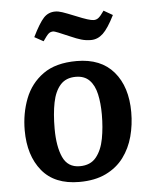

<svg xmlns="http://www.w3.org/2000/svg" viewBox="-54 -799 678 859"><g transform="rotate(-5 285.0 -369.5)"><path d="M268 15Q157 15 100.5 -54Q44 -123 44 -236Q44 -312 69.5 -378Q95 -444 151.5 -484.5Q208 -525 302 -525Q411 -525 468.5 -457.5Q526 -390 526 -276Q526 -219 512 -167Q498 -115 467.5 -74Q437 -33 387.5 -9Q338 15 268 15ZM276 -55Q324 -55 349.5 -86.5Q375 -118 384.5 -168.5Q394 -219 394 -277Q394 -328 385 -368.5Q376 -409 353.5 -432Q331 -455 292 -455Q248 -455 223 -427Q198 -399 188 -349Q178 -299 178 -232Q178 -152 200 -103.5Q222 -55 276 -55ZM375 -613Q352 -613 331.5 -619Q311 -625 284 -637Q218 -666 210 -666Q197 -666 188.5 -658.5Q180 -651 163 -626L123 -648Q153 -709 174 -731.5Q195 -754 226 -754Q240 -754 258 -748Q276 -742 318 -725Q347 -713 366 -707Q385 -701 395 -701Q407 -701 416.5 -708.5Q426 -716 442 -739L482 -716Q453 -658 429 -635.5Q405 -613 375 -613Z"/></g></svg>

Font: Literata 12pt SemiBold
Style: Italic
Weight: 600
Italic angle: -2°
Designer: Latin by Veronika Burian and Jose Scaglione. Greek by Irene Vlachou. Cyrillic by Vera Evstafieva
Foundry: TypeTogether
Version: Version 3.002